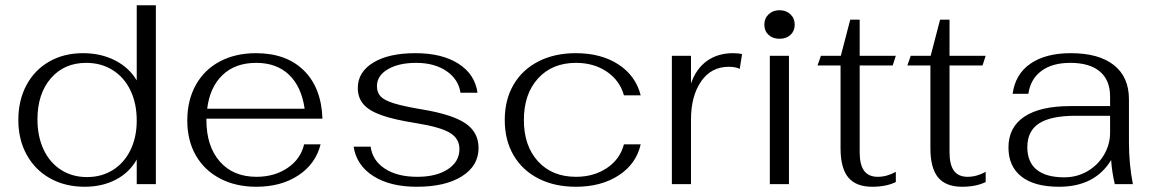

<svg xmlns="http://www.w3.org/2000/svg" viewBox="-20 -703 4409 733"><path d="M50 -245Q50 -320 81 -378Q112 -436 168 -468Q224 -500 297 -500Q365 -500 419 -472.5Q473 -445 502 -396V-683H575V0H502V-94Q474 -44 422 -17Q370 10 303 10Q229 10 171.5 -22Q114 -54 82 -112Q50 -170 50 -245ZM502 -243Q502 -308 478 -358Q454 -408 410 -435.5Q366 -463 309 -463Q225 -463 174 -404Q123 -345 123 -247Q123 -182 146.5 -132Q170 -82 213 -54.5Q256 -27 312 -27Q368 -27 411 -54Q454 -81 478 -130Q502 -179 502 -243Z M1141 -152H1204Q1185 -77 1119 -33.5Q1053 10 959 10Q880 10 820 -21.5Q760 -53 727.5 -110Q695 -167 695 -243Q695 -320 727.5 -378.5Q760 -437 819.5 -468.5Q879 -500 957 -500Q1073 -500 1140 -434Q1207 -368 1211 -250H768V-245Q768 -145 819 -86.5Q870 -28 959 -28Q1028 -28 1078 -62Q1128 -96 1141 -152ZM771 -288H1143Q1131 -372 1083.5 -417.5Q1036 -463 958 -463Q878 -463 829.5 -416.5Q781 -370 771 -288Z M1330 -143H1395Q1402 -90 1449.5 -59Q1497 -28 1573 -28Q1646 -28 1690 -57Q1734 -86 1734 -134Q1734 -174 1697.5 -196Q1661 -218 1568 -233Q1485 -246 1437 -263Q1389 -280 1367.5 -305Q1346 -330 1346 -367Q1346 -428 1405 -464Q1464 -500 1566 -500Q1667 -500 1730 -460Q1793 -420 1803 -349H1738Q1730 -401 1684 -432Q1638 -463 1569 -463Q1502 -463 1460.5 -438.5Q1419 -414 1419 -374Q1419 -350 1433 -335Q1447 -320 1484 -308.5Q1521 -297 1593 -285Q1707 -266 1757 -232Q1807 -198 1807 -138Q1807 -70 1743.5 -30Q1680 10 1571 10Q1469 10 1405 -31Q1341 -72 1330 -143Z M1907 -245Q1907 -322 1940.5 -379.5Q1974 -437 2035.5 -468.5Q2097 -500 2178 -500Q2275 -500 2341 -457Q2407 -414 2426 -339H2362Q2346 -396 2296.5 -429.5Q2247 -463 2179 -463Q2088 -463 2034 -403.5Q1980 -344 1980 -245Q1980 -146 2034 -87Q2088 -28 2179 -28Q2247 -28 2297 -61.5Q2347 -95 2362 -152H2426Q2409 -77 2342 -33.5Q2275 10 2179 10Q2097 10 2035.5 -21.5Q1974 -53 1940.5 -110.5Q1907 -168 1907 -245Z M2545 -490H2618V-384Q2637 -440 2678.5 -470Q2720 -500 2779 -500Q2801 -500 2813 -496L2804 -440Q2789 -448 2762 -448Q2695 -448 2656.5 -392Q2618 -336 2618 -247V0H2545Z M2898 -609Q2898 -633 2914.5 -648.5Q2931 -664 2956 -664Q2981 -664 2997.5 -648.5Q3014 -633 3014 -609Q3014 -585 2998 -570Q2982 -555 2956 -555Q2930 -555 2914 -570Q2898 -585 2898 -609ZM2919 -490H2992V0H2919Z M3189 -137V-453H3101L3114 -490H3190L3226 -628H3262V-490H3400L3388 -453H3262V-122Q3262 -74 3279 -51Q3296 -28 3331 -28Q3366 -28 3400 -47V-8Q3363 10 3310 10Q3248 10 3218.5 -25.5Q3189 -61 3189 -137Z M3532 -137V-453H3444L3457 -490H3533L3569 -628H3605V-490H3743L3731 -453H3605V-122Q3605 -74 3622 -51Q3639 -28 3674 -28Q3709 -28 3743 -47V-8Q3706 10 3653 10Q3591 10 3561.5 -25.5Q3532 -61 3532 -137Z M3830 -140Q3830 -217 3890.5 -257.5Q3951 -298 4067 -298H4218V-335Q4218 -397 4179 -430Q4140 -463 4066 -463Q3997 -463 3955.5 -432Q3914 -401 3906 -345H3846Q3856 -420 3914 -460Q3972 -500 4068 -500Q4175 -500 4232.5 -454.5Q4290 -409 4290 -324V-161Q4290 -76 4305 0H4236Q4225 -46 4222 -92Q4160 10 4023 10Q3929 10 3879.5 -29Q3830 -68 3830 -140ZM4218 -197V-261H4086Q3992 -261 3947 -232Q3902 -203 3902 -141Q3902 -84 3938 -55Q3974 -26 4043 -26Q4091 -26 4131 -49Q4171 -72 4194.5 -111.5Q4218 -151 4218 -197Z"/></svg>

Font: Fahkwang Light
Style: Regular
Weight: 300
Version: Version 1.000; ttfautohint (v1.6)